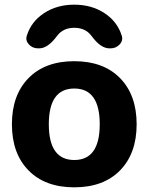

<svg xmlns="http://www.w3.org/2000/svg" viewBox="-20 -792 636 822"><path d="M501 -640Q508 -619 492.5 -602Q477 -585 453 -585H448Q411 -585 372 -638Q346 -673 298 -673Q250 -673 224 -638Q185 -585 148 -585H143Q119 -585 103.5 -602Q88 -619 95 -640Q114 -700 169 -736Q224 -772 298 -772Q372 -772 427 -736Q482 -700 501 -640ZM407 -260Q407 -413 298 -413Q189 -413 189 -260Q189 -107 298 -107Q407 -107 407 -260ZM494 -62.5Q423 10 298 10Q173 10 102 -62.5Q31 -135 31 -260Q31 -385 102 -457.5Q173 -530 298 -530Q423 -530 494 -457.5Q565 -385 565 -260Q565 -135 494 -62.5Z"/></svg>

Font: Rounded Mplus 1c ExtraBold
Style: Regular
Weight: 800
Version: Version 1.059.20150529